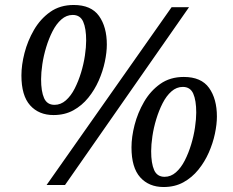

<svg xmlns="http://www.w3.org/2000/svg" viewBox="-20 -743 936 771"><path d="M167 0 669 -714H739L241 0ZM195 -281Q136 -281 101 -320Q66 -359 66 -440Q66 -482 78.5 -530.5Q91 -579 116.5 -623Q142 -667 181.5 -695Q221 -723 276 -723Q346 -723 377.5 -679Q409 -635 409 -564Q409 -533 401 -495Q393 -457 376.5 -419.5Q360 -382 334.5 -350.5Q309 -319 274.5 -300Q240 -281 195 -281ZM199 -322Q224 -322 244.5 -340Q265 -358 280 -387.5Q295 -417 305.5 -451.5Q316 -486 321 -520Q326 -554 326 -580Q326 -629 314 -656Q302 -683 272 -683Q247 -683 226.5 -665Q206 -647 191 -617.5Q176 -588 165.5 -553.5Q155 -519 150 -485Q145 -451 145 -425Q145 -376 157 -349Q169 -322 199 -322ZM637 8Q578 8 543 -31Q508 -70 508 -151Q508 -193 520.5 -241.5Q533 -290 558.5 -334Q584 -378 623.5 -406Q663 -434 718 -434Q788 -434 819.5 -390Q851 -346 851 -275Q851 -244 843 -206Q835 -168 818.5 -130.5Q802 -93 776.5 -61.5Q751 -30 716.5 -11Q682 8 637 8ZM641 -33Q666 -33 686.5 -51Q707 -69 722 -98.5Q737 -128 747.5 -162.5Q758 -197 763 -231Q768 -265 768 -291Q768 -340 756 -367Q744 -394 714 -394Q689 -394 668.5 -376Q648 -358 633 -328.5Q618 -299 607.5 -264.5Q597 -230 592 -196Q587 -162 587 -136Q587 -87 599 -60Q611 -33 641 -33Z"/></svg>

Font: Noto Serif Tamil
Style: Italic
Weight: 400
Italic angle: -12°
Designer: Indian Type Foundry, Tom Grace, and the Monotype Design Team
Foundry: Monotype Imaging Inc.
Version: Version 2.003